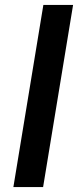

<svg xmlns="http://www.w3.org/2000/svg" viewBox="-20 -755 340 775"><path d="M34 0 155 -735H275L154 0Z"/></svg>

Font: Iosevka Aile Oblique
Style: Bold
Weight: 700
Italic angle: -9°
Designer: Belleve Invis
Foundry: Belleve Invis
Version: Version 31.1.0; ttfautohint (v1.8.4)